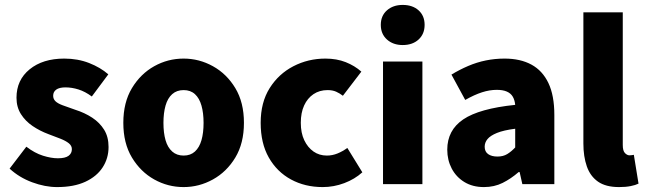

<svg xmlns="http://www.w3.org/2000/svg" viewBox="-20 -748 2621 780"><path d="M212 12Q163 12 110.5 -7.5Q58 -27 19 -63L87 -152Q121 -126 154.5 -115.5Q188 -105 215 -105Q245 -105 258.5 -115Q272 -125 272 -142Q272 -156 259.5 -166Q247 -176 225.5 -184.5Q204 -193 177 -203Q142 -216 112.5 -236Q83 -256 65 -284.5Q47 -313 47 -351Q47 -423 100.5 -466.5Q154 -510 241 -510Q296 -510 342 -492Q388 -474 420 -446L353 -356Q326 -376 299 -384.5Q272 -393 246 -393Q221 -393 208.5 -384Q196 -375 196 -359Q196 -346 205 -337Q214 -328 234 -320.5Q254 -313 286 -302Q324 -290 354.5 -270Q385 -250 403 -221Q421 -192 421 -151Q421 -105 397 -68Q373 -31 326.5 -9.5Q280 12 212 12Z M726 12Q662 12 606.5 -19Q551 -50 516 -108Q481 -166 481 -249Q481 -332 516 -390Q551 -448 606.5 -479Q662 -510 726 -510Q789 -510 845 -479Q901 -448 936 -390Q971 -332 971 -249Q971 -166 936 -108Q901 -50 845 -19Q789 12 726 12ZM726 -116Q754 -116 772 -132.5Q790 -149 798.5 -178.5Q807 -208 807 -249Q807 -289 798.5 -319Q790 -349 772 -365.5Q754 -382 726 -382Q698 -382 679.5 -365.5Q661 -349 652.5 -319Q644 -289 644 -249Q644 -208 652.5 -178.5Q661 -149 679.5 -132.5Q698 -116 726 -116Z M1291 12Q1219 12 1162 -19Q1105 -50 1072 -108Q1039 -166 1039 -249Q1039 -332 1075.5 -390Q1112 -448 1172 -479Q1232 -510 1302 -510Q1348 -510 1384.5 -495.5Q1421 -481 1448 -457L1373 -359Q1360 -369 1345.5 -375.5Q1331 -382 1311 -382Q1278 -382 1253.5 -365.5Q1229 -349 1215.5 -319.5Q1202 -290 1202 -249Q1202 -208 1216 -178.5Q1230 -149 1253.5 -132.5Q1277 -116 1308 -116Q1330 -116 1351 -124.5Q1372 -133 1391 -147L1452 -48Q1421 -20 1378.5 -4Q1336 12 1291 12Z M1536 0V-498H1696V0ZM1616 -565Q1577 -565 1552 -587.5Q1527 -610 1527 -647Q1527 -684 1552 -706Q1577 -728 1616 -728Q1656 -728 1680.5 -706Q1705 -684 1705 -647Q1705 -610 1680.5 -587.5Q1656 -565 1616 -565Z M1946 12Q1900 12 1866.5 -8.5Q1833 -29 1815 -63.5Q1797 -98 1797 -140Q1797 -219 1862 -263Q1927 -307 2073 -322Q2071 -342 2063 -355.5Q2055 -369 2039 -376Q2023 -383 1998 -383Q1969 -383 1938 -373Q1907 -363 1870 -342L1814 -445Q1847 -465 1882 -480Q1917 -495 1954 -502.5Q1991 -510 2030 -510Q2094 -510 2139 -485.5Q2184 -461 2208 -410.5Q2232 -360 2232 -281V0H2102L2091 -49H2087Q2056 -22 2022 -5Q1988 12 1946 12ZM2001 -112Q2024 -112 2040.5 -122Q2057 -132 2073 -149V-225Q2026 -219 1999 -208Q1972 -197 1960.5 -183Q1949 -169 1949 -152Q1949 -132 1963 -122Q1977 -112 2001 -112Z M2495 12Q2441 12 2409.5 -10Q2378 -32 2364 -72Q2350 -112 2350 -165V-698H2510V-159Q2510 -135 2519 -126Q2528 -117 2537 -117Q2542 -117 2545.5 -117.5Q2549 -118 2555 -119L2574 -2Q2562 4 2542 8Q2522 12 2495 12Z"/></svg>

Font: Source Sans 3 ExtraBold
Style: Regular
Weight: 800
Designer: Paul D. Hunt
Foundry: Adobe
Version: Version 3.052;hotconv 1.1.0;makeotfexe 2.6.0